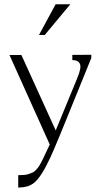

<svg xmlns="http://www.w3.org/2000/svg" viewBox="-20 -673 438 880"><path d="M158.7 -512.7 234.9 -653.3H302.2L185.1 -512.7ZM63.5 129.9Q78.6 129.9 90.3 128.9Q102.1 127.9 112.3 124.3Q122.6 120.6 129.6 117.7Q136.7 114.7 144.3 106.4Q151.9 98.1 156.2 92.5Q160.6 86.9 167.7 73.2Q174.8 59.6 179.2 50.5Q183.6 41.5 192.6 22Q201.7 2.4 208 -10.7L23.4 -420.9H78.1L235.4 -75.2L334 -314.5Q344.7 -340.8 347.7 -357.4Q350.1 -374.5 345 -382.8Q339.8 -391.1 332 -394.3Q324.2 -397.5 311.5 -397.5V-421.4L398.4 -421.9V-407.2Q370.6 -339.4 336.4 -254.4Q237.3 -8.3 211.4 47.4Q170.4 136.7 137.2 164.1Q110.4 186.5 63.5 186.5Z"/></svg>

Font: Buda Light
Style: Regular
Weight: 300
Version: Version 1.003